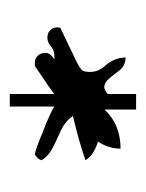

<svg xmlns="http://www.w3.org/2000/svg" viewBox="26 -758 292 383"><g transform="rotate(90 171.5 -566.0)"><path d="M167 -529Q162 -524 111 -490H104Q96 -490 90.5 -496Q85 -502 85 -511.5Q85 -521 98 -529H91Q80 -529 72 -522Q64 -515 54.5 -515Q45 -515 39.5 -521Q34 -527 34 -535L35 -541Q39 -543 50 -548L73 -559L96 -570Q117 -580 120 -585Q123 -590 123 -600Q123 -610 119 -618Q115 -626 109 -632Q95 -649 94 -671Q109 -671 119 -660Q127 -649 133 -642Q147 -624 159 -630Q163 -632 167 -635V-692H198V-629Q228 -661 276 -661Q276 -637 262 -616Q290 -607 299 -591Q262 -578 211 -566Q221 -550 244 -540Q267 -530 279 -523Q291 -516 299 -504Q299 -500 294 -495Q289 -490 287 -490Q285 -490 270.5 -495Q256 -500 251 -502.5Q246 -505 237.5 -508Q229 -511 220 -515Q199 -524 192 -529V-440H167Z"/></g></svg>

Font: Miltonian Tattoo
Style: Regular
Weight: 400
Designer: Pablo Impallari
Foundry: Pablo Impallari
Version: Version 1.008